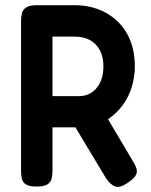

<svg xmlns="http://www.w3.org/2000/svg" viewBox="-20 -709 583 739"><path d="M121 9Q93 9 80 1Q67 -7 64 -21.5Q61 -36 61 -52V-629Q61 -645 64.5 -658.5Q68 -672 81 -680.5Q94 -689 122 -689H271Q314 -689 355 -674.5Q396 -660 428.5 -630.5Q461 -601 480 -556.5Q499 -512 499 -453Q499 -414 487.5 -375.5Q476 -337 452.5 -304.5Q429 -272 394 -249Q359 -226 312 -219H182V-51Q182 -35 178.5 -21Q175 -7 162 1Q149 9 121 9ZM471 -5Q442 15 424 9Q406 3 388 -23L236 -276L367 -299L490 -91Q503 -71 506 -57Q509 -43 500.5 -31Q492 -19 471 -5ZM182 -339H286Q302 -339 318.5 -345.5Q335 -352 348.5 -366.5Q362 -381 370 -402.5Q378 -424 378 -454Q378 -490 364.5 -515.5Q351 -541 326.5 -554.5Q302 -568 269 -568H182Z"/></svg>

Font: Fredoka SemiCondensed Medium
Style: Regular
Weight: 500
Width: 4
Designer: Ben Nathan
Foundry: Milena B. Brandão, Ben Nathan
Version: Version 2.001